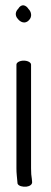

<svg xmlns="http://www.w3.org/2000/svg" viewBox="-20 -703 190 722"><path d="M41.8 -460V-70C41.8 -61.3 42.2 -52.4 43.1 -43.2L45.9 -13.5L45.9 -13C49 -3.1 66.3 0.3 79 -1C90.4 -2.4 102.9 -8.4 100.6 -20.8L99.6 -31.3L99.5 -31.9C97.8 -40 96.8 -52.9 96.8 -70V-460C96.8 -468.2 84.3 -475 69.3 -475C54.2 -475 41.8 -468.2 41.8 -460ZM48.2 -669.7C37.9 -659.6 35.5 -644.4 46.8 -632.3C56.5 -619.2 74.6 -611.8 88.6 -626.8C102.7 -640.9 97.1 -659.8 87.2 -669.2C78.1 -683.7 60.9 -691.1 48.2 -669.7Z"/></svg>

Font: MewTooHand
Style: BdCond
Weight: 400
Designer: Mew Too, Robert Jablonski
Version: Version 0.77